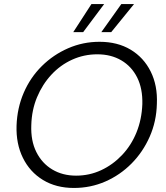

<svg xmlns="http://www.w3.org/2000/svg" viewBox="-20 -919 824 951"><path d="M346 12Q258 12 193 -27.5Q128 -67 93.5 -137Q59 -207 62 -297Q65 -384 97.5 -459.5Q130 -535 187 -591.5Q244 -648 317.5 -680Q391 -712 473 -712Q562 -712 627 -673Q692 -634 726.5 -564.5Q761 -495 757 -405Q755 -318 721.5 -242Q688 -166 631.5 -109Q575 -52 502 -20Q429 12 346 12ZM357 -49Q423 -49 481 -76Q539 -103 584.5 -151Q630 -199 656 -263Q682 -327 685 -403Q687 -480 659.5 -535Q632 -590 581 -620Q530 -650 462 -650Q396 -650 337.5 -623.5Q279 -597 234.5 -549Q190 -501 163.5 -437.5Q137 -374 135 -299Q132 -222 160 -166Q188 -110 239 -79.5Q290 -49 357 -49ZM482 -760 581 -899H644L531 -760ZM343 -760 433 -899H496L392 -760Z"/></svg>

Font: DM Sans 17pt Light
Style: Italic
Weight: 300
Italic angle: -10°
Version: Version 4.004;gftools[0.9.30]